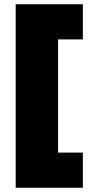

<svg xmlns="http://www.w3.org/2000/svg" viewBox="-20 -762 421 906"><path d="M54 -742V124H371V-42H254V-576H371V-742Z"/></svg>

Font: Montserrat-Arabic Black
Style: Regular
Weight: 900
Designer: Mohamed Gaber
Foundry: Kief Type Foundry
Version: Version 5.008;PS 005.008;hotconv 1.0.88;makeotf.lib2.5.64775